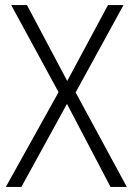

<svg xmlns="http://www.w3.org/2000/svg" viewBox="-20 -734 521 754"><path d="M478 0H414L243 -326L64 0H3L210 -372L24 -714H86L244 -416L404 -714H465L277 -371Z"/></svg>

Font: Noto Sans Gurmukhi UI SemiCondensed Light
Style: Regular
Weight: 300
Width: 4
Designer: Jelle Bosma - Monotype Design Team
Foundry: Monotype Imaging Inc.
Version: Version 2.004; ttfautohint (v1.8.4.7-5d5b)